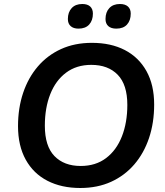

<svg xmlns="http://www.w3.org/2000/svg" viewBox="-20 -929 825 959"><path d="M381 10Q287 10 217 -26Q147 -62 108.5 -131.5Q70 -201 70 -299Q70 -389 95.5 -465Q121 -541 169 -597Q217 -653 285 -684Q353 -715 439 -715Q534 -715 603.5 -679Q673 -643 711.5 -574Q750 -505 750 -407Q750 -316 724.5 -240Q699 -164 651 -108Q603 -52 535 -21Q467 10 381 10ZM383 -100Q458 -100 510 -139.5Q562 -179 589 -248Q616 -317 616 -405Q616 -506 568 -555.5Q520 -605 436 -605Q362 -605 310 -566Q258 -527 231 -458.5Q204 -390 204 -301Q204 -199 252 -149.5Q300 -100 383 -100ZM561 -786Q535 -786 521 -798.5Q507 -811 507 -834Q507 -868 526 -888.5Q545 -909 579 -909Q605 -909 619 -896.5Q633 -884 633 -861Q633 -827 614.5 -806.5Q596 -786 561 -786ZM372 -786Q347 -786 333 -798.5Q319 -811 319 -834Q319 -868 338 -888.5Q357 -909 391 -909Q417 -909 430.5 -896.5Q444 -884 444 -861Q444 -827 425.5 -806.5Q407 -786 372 -786Z"/></svg>

Font: Nunito ExtraLight
Style: Bold Italic
Weight: 700
Italic angle: -9°
Version: Version 3.602